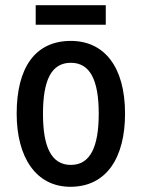

<svg xmlns="http://www.w3.org/2000/svg" viewBox="-20 -707 543 737"><path d="M386 -687H117V-612H386ZM460 -271C460 -452 379 -550 252 -550C114 -550 44 -446 44 -271C44 -102 119 10 250 10C390 10 460 -103 460 -271ZM145 -270C145 -399 177 -466 252 -466C326 -466 359 -399 359 -271C359 -142 326 -74 252 -74C177 -74 145 -143 145 -270Z"/></svg>

Font: Noto Sans Thai Cond Med
Style: Regular
Weight: 500
Width: 3
Designer: Monotype Design Team
Foundry: Monotype Imaging Inc.
Version: Version 2.002